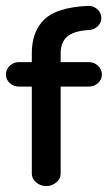

<svg xmlns="http://www.w3.org/2000/svg" viewBox="-26 -618 366 652"><path d="M276 -324H180V-28Q180 -11 165 1.5Q150 14 131 14Q112 14 97 1.5Q82 -11 82 -28V-324H38Q20 -324 7 -336Q-6 -348 -6 -365Q-6 -382 7 -394.5Q20 -407 38 -407H82V-437Q82 -511 124.5 -552Q167 -593 272 -598Q290 -599 303.5 -587.5Q317 -576 318 -559Q319 -542 306.5 -529.5Q294 -517 276 -516Q224 -513 202 -493.5Q180 -474 180 -437V-407H276Q294 -407 307 -394.5Q320 -382 320 -365Q320 -348 307 -336Q294 -324 276 -324Z"/></svg>

Font: Hoogli
Style: Bold
Weight: 700
Designer: Anand Singh Naorem
Foundry: Brand New Type
Version: Version 1.00 b007